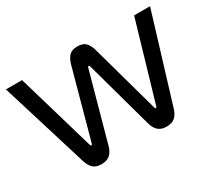

<svg xmlns="http://www.w3.org/2000/svg" viewBox="-131 -913 1276 1157"><g transform="rotate(-30 506.5 -335.0)"><path d="M370.1 -64.9Q359.4 -27.3 338.1 -9.3Q316.9 8.8 279.8 8.8Q242.7 8.8 222.4 -9.5Q202.1 -27.8 190.9 -64.9L4.9 -669.9H117.2L274.9 -129.9Q277.8 -120.1 283.2 -120.1Q287.1 -120.1 290 -129.9L419.9 -603Q430.2 -640.1 449.2 -659.7Q468.3 -679.2 506.8 -679.2Q544.9 -679.2 563.7 -659.9Q582.5 -640.6 592.8 -603L724.1 -129.9Q726.6 -120.1 731 -120.1Q735.4 -120.1 738.8 -129.9L897 -669.9H1007.8L823.2 -64.9Q812 -27.8 791 -9.5Q770 8.8 732.9 8.8Q696.3 8.8 675.5 -9.3Q654.8 -27.3 644 -64.9L514.2 -535.2Q512.7 -543 506.8 -543Q501.5 -543 500 -535.2Z"/></g></svg>

Font: LT Wave
Style: Regular
Weight: 400
Designer: Daniel Lyons
Version: Version 2.5 (Glyphs App)